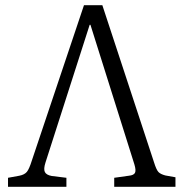

<svg xmlns="http://www.w3.org/2000/svg" viewBox="-20 -723 710 743"><path d="M11 0V-35L55 -43Q75 -47 84 -58Q93 -69 103 -101L305 -703H376L576 -95Q585 -66 593 -57.5Q601 -49 620 -44L659 -37V0H422V-35L479 -43Q498 -45 502.5 -54.5Q507 -64 500 -87L330 -627H327L156 -94Q148 -69 153.5 -57.5Q159 -46 180 -42L237 -35V0Z"/></svg>

Font: Literata 18pt Light
Style: Regular
Weight: 300
Designer: Latin by Veronika Burian and Jose Scaglione. Greek by Irene Vlachou. Cyrillic by Vera Evstafieva.
Foundry: TypeTogether
Version: Version 3.103;gftools[0.9.29]